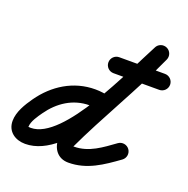

<svg xmlns="http://www.w3.org/2000/svg" viewBox="-144 -691 830 848"><g transform="rotate(20 270.5 -267.0)"><path d="M338.6 -287.2C338.6 -287.2 338.6 -287.2 338.6 -287.2C314.5 -293.6 292 -296.9 266.9 -296.9C165 -296.9 79.1 -242.6 21.3 -160.6C-2.4 -126.9 -29.3 -84 -29.3 -41.2C-29.3 8.9 10.5 35.6 57 35.6C263.7 35.6 427.3 -358.9 517 -526.3C526.8 -544.5 520 -567.3 501.7 -577C483.5 -586.8 460.7 -580 451 -561.7C451 -561.7 451 -561.7 451 -561.7C377.9 -425.5 210.2 -39.4 57 -39.4C41 -39.4 45.7 -40.5 45.7 -41.2C45.7 -65.9 69.3 -98.4 82.7 -117.4C126.3 -179.4 189.5 -221.9 266.9 -221.9C285.6 -221.9 301.6 -219.5 319.4 -214.8C339.4 -209.4 359.9 -221.4 365.2 -241.4C370.6 -261.4 358.6 -281.9 338.6 -287.2ZM449.8 -559.4C449.8 -559.4 449.8 -559.4 449.8 -559.4C372 -386.8 271.6 -224.5 191.2 -52.9C190.9 -52.4 190 -48.7 189.2 -45C188.4 -41.3 187.6 -37.6 187.6 -37C187.6 10 214.1 48.2 264.6 48.2C352.1 48.2 417.5 1.9 484.9 -46.6C501.7 -58.7 505.5 -82.1 493.4 -98.9C481.3 -115.7 457.9 -119.5 441.1 -107.4C441.1 -107.4 441.1 -107.4 441.1 -107.4C387.7 -69 334.2 -26.8 264.6 -26.8C262.1 -26.8 262.6 -21 262.6 -37C262.6 -37.6 261.6 -33.3 260.7 -29.1C259.7 -24.8 258.8 -20.5 259.1 -21.1C339.6 -193 440.2 -355.7 518.2 -528.6C526.7 -547.5 518.3 -569.7 499.4 -578.2C480.5 -586.7 458.3 -578.3 449.8 -559.4ZM317.5 -391.3C317.5 -391.3 317.5 -391.3 317.5 -391.3C389.2 -391.3 460.8 -391.3 532.5 -391.3C553.2 -391.3 570 -408 570 -428.8C570 -449.5 553.2 -466.3 532.5 -466.3C532.5 -466.3 532.5 -466.3 532.5 -466.3C460.8 -466.3 389.2 -466.3 317.5 -466.3C296.8 -466.3 280 -449.5 280 -428.8C280 -408 296.8 -391.3 317.5 -391.3Z"/></g></svg>

Font: FRB American Cursive Extrabold
Style: Bold Italic
Weight: 800
Italic angle: -25°
Version: Version 2.0;Modular Font Editor K font №1